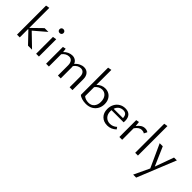

<svg xmlns="http://www.w3.org/2000/svg" viewBox="139 -1862 3295 3295"><g transform="rotate(45 1787.0 -214.0)"><path d="M158 -201H150V0H83V-705L150 -717V-230L339 -414H429V-412L213 -227L446 -2V0H350Z M547 -409 615 -420V0H547ZM581 -630Q602 -630 615.5 -617Q629 -604 629 -583Q629 -562 615.5 -549Q602 -536 581 -536Q559 -536 546 -549Q533 -562 533 -583Q533 -604 546 -617Q559 -630 581 -630Z M1267 -368Q1234 -368 1200.5 -350Q1167 -332 1143 -296Q1145 -276 1145 -263V0H1076V-246Q1076 -304 1051.5 -336Q1027 -368 982 -368Q949 -368 915.5 -350.5Q882 -333 857 -298V0H789V-408L845 -420L854 -348Q886 -383 927.5 -401.5Q969 -420 1010 -420Q1053 -420 1085 -398.5Q1117 -377 1132 -338Q1165 -378 1208 -399Q1251 -420 1295 -420Q1356 -420 1392.5 -378Q1429 -336 1429 -263V0H1360V-246Q1360 -304 1336 -336Q1312 -368 1267 -368Z M1589 -45V-705L1656 -717V-354Q1722 -420 1808 -420Q1860 -420 1901.5 -396Q1943 -372 1967 -326.5Q1991 -281 1991 -221Q1991 -159 1963.5 -107.5Q1936 -56 1883 -25Q1830 6 1755 6Q1704 6 1657.5 -8Q1611 -22 1589 -45ZM1775 -40Q1843 -40 1880.5 -85.5Q1918 -131 1918 -201Q1918 -278 1881 -323Q1844 -368 1783 -368Q1750 -368 1716 -350.5Q1682 -333 1656 -299V-81Q1676 -61 1708 -50.5Q1740 -40 1775 -40Z M2080 -193Q2080 -260 2108 -312Q2136 -364 2185 -393Q2234 -422 2295 -422Q2368 -422 2405.5 -381Q2443 -340 2443 -265Q2443 -252 2441 -230H2146L2145 -202Q2145 -131 2186 -88Q2227 -45 2293 -45Q2361 -45 2418 -96L2443 -59Q2371 9 2280 9Q2190 9 2135 -45.5Q2080 -100 2080 -193ZM2382 -273Q2380 -324 2358 -349Q2336 -374 2291 -374Q2242 -374 2206.5 -347Q2171 -320 2156 -273Z M2567 -409 2623 -420 2633 -330Q2694 -419 2776 -419Q2821 -419 2849 -397L2820 -340Q2809 -349 2791.5 -354Q2774 -359 2756 -359Q2722 -359 2692.5 -339Q2663 -319 2635 -279V0H2567Z M2951 -705 3018 -716V0H2951Z M3549 -414 3264 289H3191L3324 7L3132 -414H3207L3356 -71L3480 -414Z"/></g></svg>

Font: QiushuiShotai Bright
Style: Regular
Weight: 400
Designer: Christian Thalmann (Catharsis Fonts)
Version: Version 1.250;